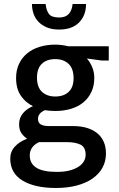

<svg xmlns="http://www.w3.org/2000/svg" viewBox="-20 -702 591 955"><path d="M60 -314Q60 -353 74.5 -384Q89 -415 115 -436.5Q141 -458 177 -469Q213 -480 255 -480Q286 -480 318 -472H521V-401H486L412 -411Q429 -392 439 -367Q449 -342 449 -315Q449 -276 435 -245.5Q421 -215 395.5 -193.5Q370 -172 334 -161Q298 -150 255 -150Q241 -150 228.5 -151Q216 -152 204 -154Q185 -146 177 -135Q169 -124 169 -111Q169 -91 183 -83Q197 -75 223 -75H342Q420 -75 463.5 -39.5Q507 -4 507 62Q507 101 489.5 132.5Q472 164 439.5 186.5Q407 209 361 221Q315 233 258 233Q153 233 92 196Q31 159 31 87Q31 52 54 27Q77 2 115 -12Q97 -24 86 -40.5Q75 -57 75 -84Q75 -116 94 -138.5Q113 -161 144 -174Q108 -191 84 -225.5Q60 -260 60 -314ZM174 5Q128 27 128 71Q128 111 160.5 132Q193 153 262 153Q301 153 328 145.5Q355 138 372.5 126Q390 114 398 99Q406 84 406 68Q406 30 380.5 17.5Q355 5 313 5ZM346 -313Q346 -361 321 -384.5Q296 -408 255 -408Q213 -408 188.5 -385Q164 -362 164 -316Q164 -268 189 -245Q214 -222 255 -222Q297 -222 321.5 -245Q346 -268 346 -313ZM207 -682Q210 -651 223 -633Q236 -615 274 -615Q306 -615 322 -632.5Q338 -650 341 -682H408Q408 -626 373.5 -590.5Q339 -555 274 -555Q238 -555 212.5 -566Q187 -577 170.5 -594.5Q154 -612 146.5 -635Q139 -658 139 -682Z"/></svg>

Font: Mukta Vaani Medium
Style: Regular
Weight: 500
Designer: Noopur Datye, Girish Dalvi, Yashodeep Gholap, Pallavi Karambelkar
Foundry: Ek Type
Version: Version 2.538;PS 1.000;hotconv 16.6.51;makeotf.lib2.5.65220;